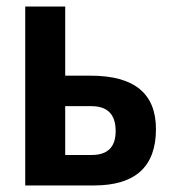

<svg xmlns="http://www.w3.org/2000/svg" viewBox="-20 -566 540 586"><path d="M267 0Q456 0 456 -172Q456 -335 257 -335H179V-546H57V0ZM179 -242H259Q333 -242 333 -166Q333 -93 260 -93H179Z"/></svg>

Font: Noto Sans Mono UI Condensed
Style: Bold
Weight: 700
Width: 3
Designer: Monotype Design team
Foundry: Monotype Imaging Inc.
Version: 1.000